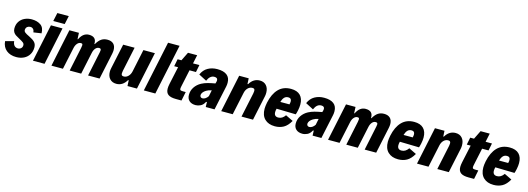

<svg xmlns="http://www.w3.org/2000/svg" viewBox="-16 -1605 6966 2531"><g transform="rotate(15 3466.5 -339.5)"><path d="M-20 -154 96 -185Q100 -144 119 -124.5Q138 -105 167 -105Q191 -105 209 -120.5Q227 -136 227 -164Q227 -185 209.5 -199Q192 -213 152 -234Q119 -251 99.5 -264.5Q80 -278 67.5 -298.5Q55 -319 55 -349Q55 -404 81.5 -443.5Q108 -483 152 -503Q196 -523 247 -523Q321 -523 369.5 -489.5Q418 -456 418 -378L311 -362Q308 -392 292.5 -407Q277 -422 255 -422Q230 -422 213 -408.5Q196 -395 193 -369Q191 -346 210 -331Q229 -316 272 -296Q323 -272 349 -245Q375 -218 375 -173Q375 -118 349.5 -76Q324 -34 278.5 -11.5Q233 11 175 11Q92 11 39.5 -32Q-13 -75 -20 -154Z M550 -690H706L681 -575H525ZM510 -512H668L560 0H402Z M762 -512H892L896 -426L902 -427Q926 -476 957.5 -499Q989 -522 1029 -522Q1079 -522 1104 -498Q1129 -474 1127 -422L1133 -423Q1164 -476 1198.5 -499Q1233 -522 1281 -522Q1334 -522 1363.5 -493.5Q1393 -465 1393 -410Q1393 -387 1387 -358L1311 0H1154L1224 -334Q1228 -350 1228 -363Q1228 -377 1221.5 -382.5Q1215 -388 1201 -388Q1173 -388 1152 -363Q1131 -338 1123 -296L1060 0H903L972 -328Q977 -355 977 -364Q977 -378 971.5 -383Q966 -388 952 -388Q925 -388 903.5 -362.5Q882 -337 874 -296L811 0H654Z M1821 0H1692L1688 -78L1679 -77Q1628 10 1541 10Q1484 10 1451 -26.5Q1418 -63 1418 -124Q1418 -147 1424 -174L1496 -512H1652L1581 -177Q1577 -158 1577 -143Q1577 -124 1585 -116.5Q1593 -109 1611 -109Q1645 -109 1671.5 -135.5Q1698 -162 1707 -204L1772 -512H1929Z M2061 -690H2218L2072 0H1915Z M2212 -106Q2212 -133 2220 -171L2272 -412H2219L2239 -512H2291L2349 -630H2474L2449 -512H2536L2516 -412H2428L2382 -196Q2374 -161 2374 -147Q2374 -131 2383.5 -126.5Q2393 -122 2420 -122H2454L2429 0H2354Q2279 0 2245.5 -25.5Q2212 -51 2212 -106Z M2956 -383Q2956 -355 2951 -332L2880 0H2760L2758 -69L2746 -65Q2723 -21 2689 -5Q2655 11 2623 11Q2567 11 2535.5 -18Q2504 -47 2504 -98Q2504 -156 2535.5 -203.5Q2567 -251 2621 -280Q2659 -300 2702.5 -311.5Q2746 -323 2803 -333L2806 -342Q2813 -362 2813 -378Q2813 -414 2768 -414Q2708 -414 2675 -336L2567 -392Q2596 -459 2652 -490.5Q2708 -522 2780 -522Q2866 -522 2911 -487Q2956 -452 2956 -383ZM2763 -149 2780 -233Q2737 -225 2708 -207Q2658 -176 2653 -137Q2652 -120 2661.5 -109.5Q2671 -99 2688 -99Q2708 -99 2728 -112.5Q2748 -126 2763 -149Z M3079 -512H3209L3213 -435H3221Q3272 -522 3360 -522Q3417 -522 3449.5 -485Q3482 -448 3482 -387Q3482 -359 3477 -338L3405 0H3248L3319 -335Q3323 -354 3323 -369Q3323 -388 3315 -395.5Q3307 -403 3290 -403Q3255 -403 3229 -377Q3203 -351 3194 -309L3128 0H2971Z M3956 -354Q3956 -317 3947 -273Q3938 -231 3931 -214L3668 -220Q3661 -195 3661 -173Q3661 -113 3718 -113Q3773 -113 3811 -169L3914 -119Q3873 -47 3821.5 -18.5Q3770 10 3704 10Q3616 10 3565.5 -39Q3515 -88 3515 -179Q3515 -212 3525 -264Q3551 -388 3615.5 -455Q3680 -522 3785 -522Q3870 -522 3913 -478Q3956 -434 3956 -354ZM3692 -319H3817Q3823 -342 3823 -360Q3823 -405 3780 -405Q3745 -405 3724.5 -382.5Q3704 -360 3692 -319Z M4414 -383Q4414 -355 4409 -332L4338 0H4218L4216 -69L4204 -65Q4181 -21 4147 -5Q4113 11 4081 11Q4025 11 3993.5 -18Q3962 -47 3962 -98Q3962 -156 3993.5 -203.5Q4025 -251 4079 -280Q4117 -300 4160.5 -311.5Q4204 -323 4261 -333L4264 -342Q4271 -362 4271 -378Q4271 -414 4226 -414Q4166 -414 4133 -336L4025 -392Q4054 -459 4110 -490.5Q4166 -522 4238 -522Q4324 -522 4369 -487Q4414 -452 4414 -383ZM4221 -149 4238 -233Q4195 -225 4166 -207Q4116 -176 4111 -137Q4110 -120 4119.5 -109.5Q4129 -99 4146 -99Q4166 -99 4186 -112.5Q4206 -126 4221 -149Z M4537 -512H4667L4671 -426L4677 -427Q4701 -476 4732.5 -499Q4764 -522 4804 -522Q4854 -522 4879 -498Q4904 -474 4902 -422L4908 -423Q4939 -476 4973.5 -499Q5008 -522 5056 -522Q5109 -522 5138.5 -493.5Q5168 -465 5168 -410Q5168 -387 5162 -358L5086 0H4929L4999 -334Q5003 -350 5003 -363Q5003 -377 4996.5 -382.5Q4990 -388 4976 -388Q4948 -388 4927 -363Q4906 -338 4898 -296L4835 0H4678L4747 -328Q4752 -355 4752 -364Q4752 -378 4746.5 -383Q4741 -388 4727 -388Q4700 -388 4678.5 -362.5Q4657 -337 4649 -296L4586 0H4429Z M5638 -354Q5638 -317 5629 -273Q5620 -231 5613 -214L5350 -220Q5343 -195 5343 -173Q5343 -113 5400 -113Q5455 -113 5493 -169L5596 -119Q5555 -47 5503.5 -18.5Q5452 10 5386 10Q5298 10 5247.5 -39Q5197 -88 5197 -179Q5197 -212 5207 -264Q5233 -388 5297.5 -455Q5362 -522 5467 -522Q5552 -522 5595 -478Q5638 -434 5638 -354ZM5374 -319H5499Q5505 -342 5505 -360Q5505 -405 5462 -405Q5427 -405 5406.5 -382.5Q5386 -360 5374 -319Z M5751 -512H5881L5885 -435H5893Q5944 -522 6032 -522Q6089 -522 6121.5 -485Q6154 -448 6154 -387Q6154 -359 6149 -338L6077 0H5920L5991 -335Q5995 -354 5995 -369Q5995 -388 5987 -395.5Q5979 -403 5962 -403Q5927 -403 5901 -377Q5875 -351 5866 -309L5800 0H5643Z M6205 -106Q6205 -133 6213 -171L6265 -412H6212L6232 -512H6284L6342 -630H6467L6442 -512H6529L6509 -412H6421L6375 -196Q6367 -161 6367 -147Q6367 -131 6376.5 -126.5Q6386 -122 6413 -122H6447L6422 0H6347Q6272 0 6238.5 -25.5Q6205 -51 6205 -106Z M6941 -354Q6941 -317 6932 -273Q6923 -231 6916 -214L6653 -220Q6646 -195 6646 -173Q6646 -113 6703 -113Q6758 -113 6796 -169L6899 -119Q6858 -47 6806.5 -18.5Q6755 10 6689 10Q6601 10 6550.5 -39Q6500 -88 6500 -179Q6500 -212 6510 -264Q6536 -388 6600.5 -455Q6665 -522 6770 -522Q6855 -522 6898 -478Q6941 -434 6941 -354ZM6677 -319H6802Q6808 -342 6808 -360Q6808 -405 6765 -405Q6730 -405 6709.5 -382.5Q6689 -360 6677 -319Z"/></g></svg>

Font: Decalotype ExtraBold Italic
Style: Regular
Weight: 800
Italic angle: -12°
Designer: Alfredo Marco Pradil
Foundry: Alfredo Marco Pradil
Version: Version 1.0